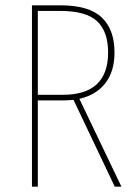

<svg xmlns="http://www.w3.org/2000/svg" viewBox="-20 -701 511 721"><path d="M411 0 256 -326Q232 -324 220 -324H122V0H100V-681H207Q314 -681 362 -635.5Q410 -590 410 -504Q410 -433 375.5 -388.5Q341 -344 278 -330L436 0ZM386 -504Q386 -582 345 -621Q304 -660 205 -660H122V-345H216Q386 -345 386 -504Z"/></svg>

Font: Fira Sans Extra Condensed Thin
Style: Regular
Weight: 250
Width: 1
Designer: Carrois Corporate & Edenspiekermann AG
Foundry: Carrois Corporate GbR & Edenspiekermann AG
Version: Version 4.203